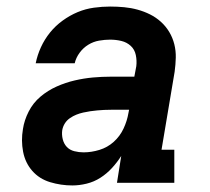

<svg xmlns="http://www.w3.org/2000/svg" viewBox="-20 -558 640 586"><path d="M201 8Q166 8 133 -2Q100 -12 78.5 -36.5Q57 -61 50.5 -95Q44 -129 50 -164Q54 -191 67.5 -217.5Q81 -244 103.5 -263Q126 -282 153 -294Q180 -306 208 -312.5Q236 -319 263.5 -321.5Q291 -324 319 -324H390L396 -356Q398 -373 394.5 -390Q391 -407 379 -418Q367 -429 350.5 -433Q334 -437 316 -437Q300 -437 282.5 -434Q265 -431 249.5 -421.5Q234 -412 223 -397Q212 -382 208 -365H89Q94 -390 105 -414Q116 -438 132.5 -458.5Q149 -479 171 -495Q193 -511 217 -521Q241 -531 266.5 -534.5Q292 -538 316 -538Q338 -538 359 -536Q380 -534 400 -528.5Q420 -523 438 -514Q456 -505 471 -491.5Q486 -478 496.5 -460.5Q507 -443 512 -423Q517 -403 516.5 -382Q516 -361 513 -339L473 -101H512V0H337L350 -82Q338 -63 322 -45.5Q306 -28 286.5 -15.5Q267 -3 244.5 2.5Q222 8 201 8ZM235 -93Q259 -93 283.5 -100.5Q308 -108 327 -125Q346 -142 357 -165.5Q368 -189 372 -213L374 -223H319Q308 -223 297.5 -222.5Q287 -222 276.5 -221Q266 -220 255.5 -218.5Q245 -217 234 -214.5Q223 -212 213 -208Q203 -204 193.5 -197.5Q184 -191 178 -181.5Q172 -172 170 -161Q168 -147 171.5 -133Q175 -119 184 -109.5Q193 -100 207 -96.5Q221 -93 235 -93Z"/></svg>

Font: Iosevka Curly Slab ExObl
Style: Bold
Weight: 700
Width: 7
Italic angle: -9°
Monospace: yes
Designer: Belleve Invis
Foundry: Belleve Invis
Version: Version 11.0.0; ttfautohint (v1.8.3)